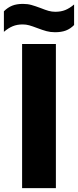

<svg xmlns="http://www.w3.org/2000/svg" viewBox="-64 -966 400 986"><path d="M49.5 0V-740H223V0ZM127 -822Q102 -831.5 86 -836Q70 -840.5 52.5 -840.5Q23.5 -840.5 1.2 -831.2Q-21 -822 -44 -802.5V-908Q-24.5 -927.5 -1.5 -936.8Q21.5 -946 54 -946Q77.5 -946 97.2 -940.5Q117 -935 145 -924.5Q168.5 -915 185.5 -910.2Q202.5 -905.5 220 -905.5Q249 -905.5 271.2 -914.5Q293.5 -923.5 316.5 -943V-837.5Q297.5 -818 274.2 -809.2Q251 -800.5 218.5 -800.5Q195 -800.5 174.8 -806Q154.5 -811.5 127 -822Z"/></svg>

Font: Encode Sans Condensed ExtraBold
Style: Regular
Weight: 800
Width: 3
Designer: Multiple Designers
Foundry: Impallari Type
Version: Version 2.000